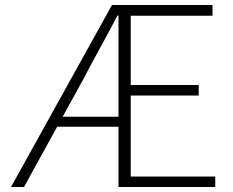

<svg xmlns="http://www.w3.org/2000/svg" viewBox="-20 -748 932 768"><path d="M24 0 428 -728H830V-685H503V-408H775V-366H503V-42H841V0H454V-686H450Q417 -623 381.5 -558.5Q346 -494 312 -429L76 0ZM187 -241V-281H491V-241Z"/></svg>

Font: Noto Sans SC ExtraLight
Style: Regular
Weight: 250
Designer: Ryoko NISHIZUKA 西塚涼子 (kana, bopomofo & ideographs); Paul D. Hunt (Latin, Greek & Cyrillic); Sandoll Communications 산돌커뮤니
Foundry: Adobe
Version: Version 2.004-H2;hotconv 1.0.118;makeotfexe 2.5.65603